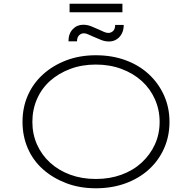

<svg xmlns="http://www.w3.org/2000/svg" viewBox="-20 -1002 1032 1032"><path d="M495 10Q408 10 336 -17.5Q264 -45 211 -92Q158 -139 129.5 -204.5Q101 -270 101 -347Q101 -424 129.5 -489Q158 -554 211 -602Q264 -650 336 -677.5Q408 -705 495 -705Q582 -705 654.5 -678.5Q727 -652 779.5 -603.5Q832 -555 861.5 -489.5Q891 -424 891 -347Q891 -269 861.5 -203.5Q832 -138 779.5 -90.5Q727 -43 654.5 -16.5Q582 10 495 10ZM495 -40Q570 -40 633 -63Q696 -86 741.5 -128Q787 -170 812.5 -225.5Q838 -281 838 -347Q838 -412 812.5 -469Q787 -526 741.5 -567Q696 -608 633 -631.5Q570 -655 495 -655Q420 -655 357.5 -631.5Q295 -608 249.5 -567.5Q204 -527 179 -470Q154 -413 154 -347Q154 -281 179 -225Q204 -169 249.5 -127.5Q295 -86 357.5 -63Q420 -40 495 -40ZM566 -779Q544 -779 523 -787.5Q502 -796 479 -806Q467 -811 454.5 -817Q442 -823 431 -823Q416 -823 405 -812Q394 -801 394 -780H348Q348 -821 371 -845Q394 -869 427 -869Q449 -869 469.5 -861Q490 -853 514 -842Q525 -837 538 -831Q551 -825 562 -825Q577 -825 588 -835.5Q599 -846 599 -868H645Q645 -841 634.5 -821Q624 -801 606 -790Q588 -779 566 -779ZM354 -936V-982H638V-936Z"/></svg>

Font: Lexend Mega ExtraLight
Style: Regular
Weight: 250
Version: Version 1.007